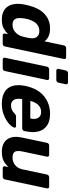

<svg xmlns="http://www.w3.org/2000/svg" viewBox="664 -1436 781 2150"><g transform="rotate(90 1055.0 -360.5)"><path d="M199 10Q149 10 112 -6.5Q75 -23 53.5 -54.5Q32 -86 25.5 -129.5Q19 -173 27 -226Q31 -245 34 -260.5Q37 -276 42 -294Q55 -346 77 -389Q99 -432 131 -463.5Q163 -495 205 -512.5Q247 -530 298 -530Q352 -530 388 -512.5Q424 -495 442 -467L488 -685Q490 -696 498.5 -703Q507 -710 517 -710H620Q631 -710 636.5 -703Q642 -696 640 -685L500 -25Q498 -14 489.5 -7Q481 0 470 0H375Q364 0 358.5 -7Q353 -14 355 -25L362 -59Q332 -29 295 -9.5Q258 10 199 10ZM256 -110Q294 -110 321 -127Q348 -144 365.5 -170Q383 -196 390 -226Q395 -245 399 -264Q403 -283 406 -301Q412 -329 406 -353.5Q400 -378 381 -394Q362 -410 326 -410Q291 -410 265 -393.5Q239 -377 223 -350Q207 -323 197 -291Q193 -276 189.5 -260Q186 -244 184 -229Q180 -197 183 -170Q186 -143 203.5 -126.5Q221 -110 256 -110Z M646 0Q636 0 630 -7Q624 -14 626 -25L726 -495Q728 -506 737 -513Q746 -520 756 -520H856Q867 -520 872 -513Q877 -506 875 -495L775 -25Q773 -14 765 -7Q757 0 746 0ZM771 -600Q760 -600 754.5 -607Q749 -614 751 -625L768 -705Q770 -716 778.5 -723.5Q787 -731 798 -731H903Q914 -731 919.5 -723.5Q925 -716 923 -705L905 -625Q904 -614 895 -607Q886 -600 876 -600Z M1140 10Q1064 10 1013.5 -18.5Q963 -47 944 -103Q925 -159 939 -240Q941 -248 943.5 -261.5Q946 -275 949 -283Q969 -360 1011.5 -415.5Q1054 -471 1116.5 -500.5Q1179 -530 1254 -530Q1338 -530 1386.5 -495.5Q1435 -461 1451 -401.5Q1467 -342 1451 -265L1447 -242Q1445 -232 1436 -225Q1427 -218 1416 -218H1090Q1090 -217 1089.5 -214.5Q1089 -212 1088 -210Q1083 -178 1088 -151.5Q1093 -125 1111.5 -109Q1130 -93 1160 -93Q1184 -93 1202 -100Q1220 -107 1232.5 -117Q1245 -127 1252 -134Q1263 -144 1269 -146.5Q1275 -149 1287 -149H1391Q1401 -149 1406 -143.5Q1411 -138 1408 -128Q1404 -112 1383.5 -88.5Q1363 -65 1328 -42.5Q1293 -20 1245.5 -5Q1198 10 1140 10ZM1110 -309H1306V-311Q1315 -347 1308.5 -373.5Q1302 -400 1283 -415Q1264 -430 1233 -430Q1202 -430 1177 -415Q1152 -400 1135.5 -373.5Q1119 -347 1110 -311Z M1678 10Q1616 10 1575 -16.5Q1534 -43 1519 -93.5Q1504 -144 1520 -216L1579 -495Q1581 -506 1589.5 -513Q1598 -520 1609 -520H1715Q1725 -520 1730.5 -513Q1736 -506 1734 -495L1676 -222Q1668 -185 1671 -160Q1674 -135 1692 -122.5Q1710 -110 1745 -110Q1793 -110 1829 -139.5Q1865 -169 1876 -222L1934 -495Q1936 -506 1945 -513Q1954 -520 1964 -520H2070Q2081 -520 2086 -513Q2091 -506 2089 -495L1989 -25Q1987 -14 1979 -7Q1971 0 1960 0H1862Q1851 0 1845.5 -7Q1840 -14 1842 -25L1850 -64Q1828 -41 1804.5 -24Q1781 -7 1751.5 1.5Q1722 10 1678 10Z"/></g></svg>

Font: Rubik SemiBold
Style: Italic
Weight: 600
Italic angle: -12°
Designer: Hubert and Fischer
Foundry: Hubert and Fischer
Version: Version 2.300;gftools[0.9.30]